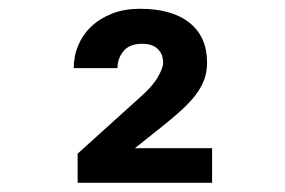

<svg xmlns="http://www.w3.org/2000/svg" viewBox="-20 -736 640 431"><path d="M456.1 -325.7H154.3V-391.1L294.4 -517.6Q322.3 -542 334.2 -562.7Q346.2 -583.5 346.2 -595.2Q346.2 -614.3 334.2 -626Q322.3 -637.7 298.8 -637.7Q271 -637.7 257.3 -621.3Q243.7 -605 243.7 -583H145.5Q145.5 -610.4 155.8 -634.5Q166 -658.7 185.5 -677Q205.1 -695.3 232.4 -705.8Q259.8 -716.3 294.4 -716.3Q366.2 -716.3 405.5 -684.8Q444.8 -653.3 444.8 -595.7Q444.8 -574.2 438.2 -556.6Q431.6 -539.1 418.5 -522Q405.3 -504.9 385.7 -487.3Q366.2 -469.7 339.8 -448.7L282.7 -403.3H456.1Z"/></svg>

Font: TypoPRO Roboto Mono
Style: Bold
Weight: 700
Designer: Google
Version: Version 2.000986; 2015; ttfautohint (v1.3)